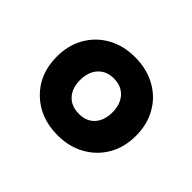

<svg xmlns="http://www.w3.org/2000/svg" viewBox="-84 -782 543 543"><g transform="rotate(45 188.0 -510.0)"><path d="M347 -510.5Q347 -464.5 326.8 -429.5Q306.5 -394.5 270.8 -374.5Q235 -354.5 189 -354.5Q119 -354.5 74.5 -398Q30 -441.5 30 -510.5Q30 -556 50.2 -591.2Q70.5 -626.5 106 -646.2Q141.5 -666 188 -666Q234.5 -666 270.5 -646.2Q306.5 -626.5 326.8 -591.2Q347 -556 347 -510.5ZM123.5 -510.5Q123.5 -477.5 141 -458.8Q158.5 -440 189 -440Q219 -440 236 -459Q253 -478 253 -510.5Q253 -542.5 235.5 -561.8Q218 -581 188 -581Q158.5 -581 141 -561.8Q123.5 -542.5 123.5 -510.5Z"/></g></svg>

Font: Overused Grotesk SemiBold
Style: Regular
Weight: 610
Version: Version 0.004